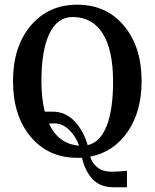

<svg xmlns="http://www.w3.org/2000/svg" viewBox="-20 -662 656 815"><path d="M581.1 -317.9Q581.1 -189 522 -102.8Q462.9 -16.6 362.8 2.9Q371.6 31.7 394.5 49.3Q417.5 66.9 453.1 66.9Q475.1 66.9 519 63V132.8H460Q431.2 132.8 408 122.8Q384.8 112.8 369.4 94.5Q354 76.2 344 54.9Q334 33.7 328.1 7.8H308.1Q185.1 7.8 110.1 -81.5Q35.2 -170.9 35.2 -317.9Q35.2 -463.4 110.1 -552.7Q185.1 -642.1 308.1 -642.1Q431.2 -642.1 506.1 -552.7Q581.1 -463.4 581.1 -317.9ZM288.1 -589.8Q224.1 -589.8 189.9 -519.5Q155.8 -449.2 155.8 -316.9Q155.8 -246.1 169.9 -188H204.1Q258.3 -188 296.9 -146.7Q335.4 -105.5 352.1 -45.9Q405.3 -58.1 432.6 -127Q460 -195.8 460 -315.9Q460 -449.7 416 -519.8Q372.1 -589.8 288.1 -589.8ZM188 -137.2Q229 -49.8 315.9 -43.9Q301.8 -83 273.7 -110.6Q245.6 -138.2 210.9 -138.2Q195.8 -138.2 188 -137.2Z"/></svg>

Font: Resagokr
Style: Bold
Weight: 600
Designer: gluk
Foundry: gluk
Version: Version 0.95